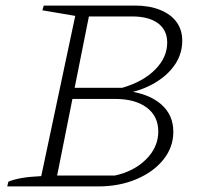

<svg xmlns="http://www.w3.org/2000/svg" viewBox="-20 -669 736 689"><path d="M6 0 10 -17Q29 -25 57 -30Q85 -35 128 -37L250 -612L132 -632L137 -649H465Q516 -649 554.5 -633.5Q593 -618 613.5 -590Q634 -562 634 -523Q634 -477 609 -439Q584 -401 539 -373.5Q494 -346 434 -334L435 -343Q514 -333 558 -295Q602 -257 602 -196Q602 -141 566.5 -96.5Q531 -52 469.5 -26Q408 0 332 0ZM185 -39H392Q461 -54 504.5 -97.5Q548 -141 548 -197Q548 -252 506.5 -283Q465 -314 393 -314H214L222 -354H419Q494 -376 537 -419.5Q580 -463 580 -516Q580 -561 547 -585.5Q514 -610 454 -610H299Z"/></svg>

Font: Piazzolla Thin Thin
Style: Italic
Weight: 250
Italic angle: -11.3°
Version: Version 2.005